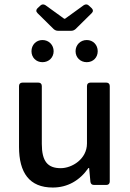

<svg xmlns="http://www.w3.org/2000/svg" viewBox="-20 -840 589 872"><path d="M323.2 -708 396.5 -780.3C404.3 -788.1 403.3 -795.9 396.5 -802.7L382.8 -815.4C376 -821.3 368.2 -821.3 360.4 -816.4L275.4 -754.9H271.5L186.5 -816.4C178.7 -821.3 170.9 -821.3 164.1 -815.4L150.4 -802.7C143.6 -795.9 142.6 -788.1 150.4 -780.3L223.6 -708C229.5 -703.1 235.4 -700.2 243.2 -700.2H303.7C311.5 -700.2 317.4 -703.1 323.2 -708ZM172.9 -557.6C202.1 -557.6 223.6 -579.1 223.6 -607.4C223.6 -635.7 202.1 -658.2 172.9 -658.2C143.6 -658.2 123 -635.7 123 -607.4C123 -579.1 143.6 -557.6 172.9 -557.6ZM323.2 -607.4C323.2 -579.1 344.7 -557.6 374 -557.6C403.3 -557.6 423.8 -579.1 423.8 -607.4C423.8 -635.7 403.3 -658.2 374 -658.2C344.7 -658.2 323.2 -635.7 323.2 -607.4ZM375 -449.2V-188.5C375 -117.2 306.6 -76.2 255.9 -76.2C196.3 -76.2 169.9 -107.4 169.9 -186.5V-449.2C169.9 -459 164.1 -464.8 154.3 -464.8H82C72.3 -464.8 66.4 -459 66.4 -449.2V-172.9C66.4 -55.7 113.3 11.7 219.7 11.7C286.1 11.7 341.8 -19.5 381.8 -77.1H384.8L390.6 -14.6C391.6 -4.9 397.5 0 407.2 0H462.9C472.7 0 478.5 -5.9 478.5 -15.6V-449.2C478.5 -459 472.7 -464.8 462.9 -464.8H390.6C380.9 -464.8 375 -459 375 -449.2Z"/></svg>

Font: Ed Sans Neue Medium
Style: Regular
Weight: 500
Designer: Stephen Hutchings
Version: Version 1.004;PS 001.004;hotconv 1.0.88;makeotf.lib2.5.64775